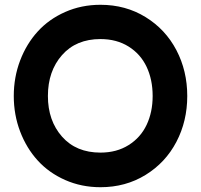

<svg xmlns="http://www.w3.org/2000/svg" viewBox="-20 -780 847 810"><path d="M403.8 9.8Q323.7 9.8 255.1 -20.5Q186.5 -50.8 139.2 -102.8Q91.8 -154.8 64.9 -225.3Q38.1 -295.9 38.1 -375Q38.1 -454.1 64.9 -524.7Q91.8 -595.2 139.2 -647.2Q186.5 -699.2 255.1 -729.5Q323.7 -759.8 403.8 -759.8Q509.8 -759.8 594 -708Q678.2 -656.2 724.1 -568.6Q770 -481 770 -375Q770 -269 724.1 -181.4Q678.2 -93.8 594 -42Q509.8 9.8 403.8 9.8ZM403.8 -136.2Q472.2 -136.2 522.7 -168Q573.2 -199.7 598.6 -253.4Q624 -307.1 624 -375Q624 -443.8 598.6 -497.8Q573.2 -551.8 522.7 -583.5Q472.2 -615.2 403.8 -615.2Q301.3 -615.2 241.7 -547.6Q182.1 -480 182.1 -375Q182.1 -271 241.7 -203.6Q301.3 -136.2 403.8 -136.2Z"/></svg>

Font: Orkney
Style: Bold
Weight: 700
Designer: Samuel Oakes and Alfredo Marco Pradil
Foundry: Alfredo Marco Pradil
Version: 1.0